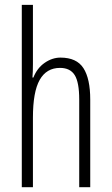

<svg xmlns="http://www.w3.org/2000/svg" viewBox="-20 -780 465 800"><path d="M310.1 0V-365.2Q310.1 -437 291.3 -467Q272.5 -497.1 230 -497.1Q173.8 -497.1 145.5 -447.3Q117.2 -397.5 117.2 -290V0H70.8V-759.8H117.2V-513.2Q117.2 -479.5 115.2 -457H119.1Q134.8 -496.6 166.3 -518.3Q197.8 -540 231.9 -540Q299.3 -540 327.6 -496.1Q356 -452.1 356 -365.2V0Z"/></svg>

Font: TypoPRO Open Sans Condensed
Style: Regular
Weight: 300
Width: 3
Foundry: Ascender Corporation
Version: Version 1.10